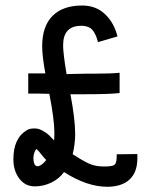

<svg xmlns="http://www.w3.org/2000/svg" viewBox="-20 -680 558 707"><path d="M150.4 -90.8Q142.6 -97.7 131.3 -112.5Q120.1 -127.4 114.3 -131.3Q110.4 -128.4 106.7 -118.4Q103 -108.4 103 -98.1V-95.2Q104.5 -67.9 118.2 -67.9Q131.8 -67.9 150.4 -90.8ZM420.4 -337.4Q384.3 -333 295.9 -333H239.3Q256.3 -244.6 256.8 -188Q256.8 -149.4 247.6 -112.3Q287.1 -86.4 309.8 -76.7Q332.5 -66.9 362.8 -66.9Q395 -66.9 402.3 -73.7Q409.7 -80.6 409.7 -104.5V-111.8L485.8 -112.8V-92.8Q484.4 -43.5 456.1 -18.1Q427.7 7.3 375.5 7.8Q300.3 7.8 215.8 -46.4Q198.2 -22 169.2 -7.8Q140.1 6.3 108.4 6.3Q72.8 6.3 51 -22.5Q29.3 -51.3 29.3 -93.8Q29.3 -171.9 79.6 -201.2Q90.8 -207 104.5 -207H108.9Q122.1 -207 137 -198.7Q151.9 -190.4 159.7 -182.9Q167.5 -175.3 179.2 -163.1Q180.2 -172.9 180.2 -193.8Q179.7 -243.2 161.6 -334.5Q136.2 -335.4 92.3 -335.4H84V-409.7H147Q135.3 -473.6 135.3 -509.3Q135.3 -583.5 173.6 -621.6Q211.9 -659.7 282.2 -659.7Q333.5 -659.7 366.9 -627.7Q400.4 -595.7 412.6 -545.9L340.8 -524.9Q337.4 -538.1 333.7 -547.1Q330.1 -556.2 323.7 -565.4Q317.4 -574.7 306.9 -579.6Q296.4 -584.5 282.2 -585H279.3Q212.4 -585 212.4 -513.2Q212.4 -483.4 225.1 -407.2L296.9 -408.7H324.7Q388.7 -408.7 420.4 -412.1Z"/></svg>

Font: FantasqueSansM Nerd Font
Style: Regular
Weight: 400
Monospace: yes
Designer: Jany Belluz
Version: Version 1.8.0 ; ttfautohint (v1.8.2);Nerd Fonts 3.4.0